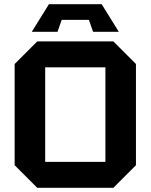

<svg xmlns="http://www.w3.org/2000/svg" viewBox="-20 -898 720 918"><path d="M50 -108V-592L158 -700H522L630 -592V-108L522 0H158ZM196 -576V-124H484V-576ZM255 -746H132L214 -878H466L548 -746H425L405 -803H275Z"/></svg>

Font: Tektur SemiBold
Style: Regular
Weight: 600
Designer: Adam Jagosz
Foundry: Adam Jagosz
Version: Version 1.005;gftools[0.9.30]